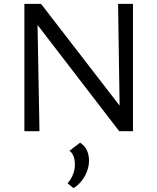

<svg xmlns="http://www.w3.org/2000/svg" viewBox="-20 -678 810 992"><path d="M106 0V-658H172L184 0ZM631 0H596L134 -601L135 -658H192L629 -92ZM667 -658V0H600L590 -658ZM360 294 329 269Q347 249 357 223.5Q367 198 367 173Q367 149 360 130Q353 111 339 101L394 59Q419 76 429.5 100Q440 124 440 152Q440 192 418.5 231.5Q397 271 360 294Z"/></svg>

Font: Ysabeau Office Medium
Style: Regular
Weight: 500
Designer: Christian Thalmann (Catharsis Fonts)
Version: Version 2.001;gftools[0.9.30]; featfreeze: tnum,lnum,ss02